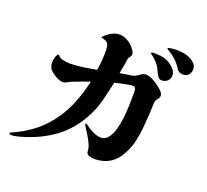

<svg xmlns="http://www.w3.org/2000/svg" viewBox="-140 -950 1280 1187"><g transform="rotate(20 500.0 -356.5)"><path d="M832 -479Q832 -466 821.5 -454.5Q811 -443 809 -430Q807 -417 806.5 -392Q806 -367 805 -352Q802 -304 797.5 -256Q793 -208 782 -161Q768 -101 733 -49Q705 -9 666 10Q627 29 577 29Q562 29 543.5 22.5Q525 16 525 -3Q525 -23 514 -47.5Q503 -72 489 -95Q475 -118 464 -134.5Q453 -151 453 -154Q453 -159 458 -159Q462 -159 463 -158Q468 -154 473 -150.5Q478 -147 483 -143Q500 -131 525 -120Q550 -109 571 -109Q600 -109 619 -133.5Q638 -158 648.5 -196.5Q659 -235 663.5 -277.5Q668 -320 669 -356.5Q670 -393 670 -413Q670 -422 670.5 -437.5Q671 -453 667.5 -465.5Q664 -478 651 -478Q637 -478 615 -474Q593 -470 571 -465Q549 -460 534 -456Q521 -395 505.5 -333.5Q490 -272 460 -216Q402 -107 313.5 -43Q225 21 107 55Q95 58 77.5 62Q60 66 48 66Q44 66 38.5 65.5Q33 65 33 60Q33 53 40 50Q47 47 51 46Q104 23 155 -13Q206 -49 244 -92Q305 -160 341 -242.5Q377 -325 396 -413Q369 -403 341.5 -393.5Q314 -384 287 -373Q277 -369 261.5 -360Q246 -351 235 -351Q216 -351 196 -361Q168 -375 149 -393.5Q130 -412 130 -446Q130 -459 135.5 -478Q141 -497 153 -503Q166 -484 191 -479Q216 -474 236 -474Q274 -474 322.5 -481Q371 -488 408 -495Q413 -526 415.5 -557Q418 -588 418 -619Q418 -657 409 -671Q400 -685 362 -692Q380 -714 408 -731Q436 -748 465 -748Q492 -748 519 -732Q546 -716 562 -695Q567 -688 573 -678.5Q579 -669 579 -660Q579 -651 573.5 -643Q568 -635 563 -628Q559 -602 554.5 -575.5Q550 -549 545 -523Q553 -525 573 -528Q593 -531 612.5 -534Q632 -537 636 -539Q654 -547 669 -559Q684 -571 704 -571Q714 -571 723 -568.5Q732 -566 740 -562Q753 -556 774.5 -542Q796 -528 814 -511Q832 -494 832 -479ZM857 -622Q857 -598 841.5 -584Q826 -570 803 -570Q790 -570 780.5 -581.5Q771 -593 767 -603Q760 -620 751 -636.5Q742 -653 729 -666Q720 -676 710.5 -684.5Q701 -693 690 -700Q689 -702 687 -703.5Q685 -705 685 -707Q685 -710 691.5 -711.5Q698 -713 700 -713Q719 -713 738 -711.5Q757 -710 775 -705Q792 -700 811 -687.5Q830 -675 843.5 -658Q857 -641 857 -622ZM965 -701Q965 -679 951.5 -664Q938 -649 915 -649Q903 -649 892 -654Q881 -659 875 -669Q865 -686 852.5 -701Q840 -716 825 -728Q813 -739 801 -747Q789 -755 775 -763Q774 -764 772.5 -765.5Q771 -767 771 -769Q771 -773 783.5 -775Q796 -777 810 -778Q824 -779 828 -779Q840 -779 852.5 -778Q865 -777 877 -775Q895 -772 915.5 -762.5Q936 -753 950.5 -737.5Q965 -722 965 -701Z"/></g></svg>

Font: Kaisei Tokumin ExtraBold
Style: Regular
Weight: 800
Designer: Font-Kai, 金井和夫
Foundry: KAZUO KANAI
Version: Version 5.003